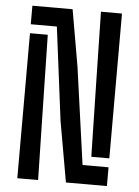

<svg xmlns="http://www.w3.org/2000/svg" viewBox="-56 -843 643 887"><g transform="rotate(5 266.0 -400.0)"><path d="M283.5 0 234 -280.5 179 -714H58V-800H244.5L290 -538L353 -87H473.5V0ZM390 -128.5 382 -501.5 376 -800H473.5V-128.5ZM58 0V-672.5H140.5L148 -305L154.5 0Z"/></g></svg>

Font: Big Shoulders Stencil Text SemiBold
Style: Regular
Weight: 600
Designer: Patric King
Foundry: XO Type Co
Version: Version 1.000